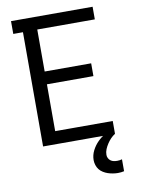

<svg xmlns="http://www.w3.org/2000/svg" viewBox="-102 -803 804 1094"><g transform="rotate(-10 300.0 -256.0)"><path d="M96 0V-661H40V-735H512V-662H179V-419H448V-345H179V-74H512V0ZM490 223Q476 223 461 220.5Q446 218 432.5 213.5Q419 209 406 201Q393 193 384 181.5Q375 170 370.5 155.5Q366 141 366 127Q366 98 379.5 71.5Q393 45 413.5 24.5Q434 4 459.5 -10.5Q485 -25 512 -35V0Q498 9 486.5 21Q475 33 465.5 47.5Q456 62 449.5 77.5Q443 93 443 110Q443 120 447.5 129Q452 138 460 144Q468 150 478 152Q488 154 498 154Q505 154 512.5 153Q520 152 526 150V219Q518 221 508.5 222Q499 223 490 223Z"/></g></svg>

Font: Nova Nerd Font
Style: Regular
Weight: 400
Designer: Belleve Invis
Foundry: Belleve Invis
Version: Version 24.1.4; ttfautohint (v1.8.4);Nerd Fonts 3.1.1